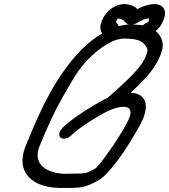

<svg xmlns="http://www.w3.org/2000/svg" viewBox="-20 -920 828 940"><path d="M297 -69 343 -70H359Q381 -70 397 -73Q413 -76 442 -92Q457 -96 533 -206Q595 -300 611 -338Q619 -357 619 -370Q619 -397 585 -397Q537 -397 460 -350Q367 -295 331 -259Q313 -241 294 -241Q285 -241 278 -245Q270 -251 270 -261Q270 -267 273 -275Q277 -284 284 -292Q334 -342 444 -407Q500 -440 506 -440L509 -443Q645 -561 677 -613Q689 -632 695 -647Q697 -653 701 -666Q702 -669 702 -673Q702 -683 693 -696Q678 -717 654 -724Q630 -731 588 -731Q547 -731 499 -701Q399 -638 334 -526Q289 -450 269 -412Q235 -352 175 -208Q164 -182 164 -160Q164 -130 185 -108Q222 -72 297 -69ZM742 -768Q752 -760 761 -748Q777 -723 777 -698Q777 -683 772 -669L764 -646Q753 -620 740 -601Q711 -550 620 -466Q653 -465 672 -449Q694 -430 694 -398Q694 -372 680 -338Q671 -316 647 -275Q580 -160 526 -97Q485 -48 461 -37L460 -36Q413 -10 382 -4Q356 0 326 0H268Q170 -3 122 -52Q90 -86 90 -133Q90 -168 107 -209Q147 -306 164 -343Q281 -602 427 -720Q454 -741 480 -756Q475 -764 472 -777Q471 -781 471 -786Q471 -799 479 -819Q499 -866 543 -889Q567 -900 590 -900Q617 -900 642 -885Q649 -880 652 -875Q661 -880 672 -885Q709 -900 736 -900Q758 -900 773 -889Q788 -876 788 -855Q788 -839 779 -819Q768 -792 752 -777Q747 -772 742 -768ZM561 -792Q587 -799 612 -800Q605 -801 601 -805Q595 -810 586 -819L583 -822Q570 -829 558 -829Q556 -829 555.5 -828.5Q555 -828 553.5 -826Q552 -824 548 -813Q548 -812 556 -802Q560 -797 561 -792ZM630 -800Q657 -799 679 -796L687 -802Q704 -812 706 -813Q710 -824 710.5 -826Q711 -828 710.5 -828.5Q710 -829 707 -829Q689 -829 672 -819L667 -817Q646 -803 630 -800Z"/></svg>

Font: Bubblez Graffiti
Style: Italic
Weight: 400
Italic angle: -22.5°
Designer: GGBotNet
Foundry: GGBotNet
Version: 1.00